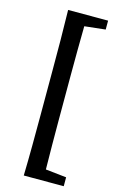

<svg xmlns="http://www.w3.org/2000/svg" viewBox="-132 -768 597 979"><g transform="rotate(15 166.5 -278.0)"><path d="M103 -158V-398Q103 -477 102.5 -556.5Q102 -636 100 -715H311V-668L201 -656Q200 -593 199.5 -528Q199 -463 199 -398V-158Q199 -94 199.5 -29.5Q200 35 201 100L311 112V159H100Q102 82 102.5 2Q103 -78 103 -158Z"/></g></svg>

Font: Source Serif Pro SemiBold
Style: Regular
Weight: 600
Designer: Frank Grießhammer
Foundry: Adobe Systems Incorporated
Version: Version 3.001;hotconv 1.0.111;makeotfexe 2.5.65597